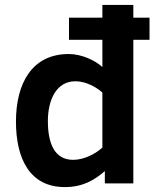

<svg xmlns="http://www.w3.org/2000/svg" viewBox="-20 -747 634 782"><path d="M260 -527C111.3 -527 45 -408.8 45 -252C45 -100.6 101.4 15 244 15C317.5 15 364.8 -13.8 407 -50V0H523V-585H589V-675H523V-727H397V-675H261V-585H397V-474C368.1 -500.6 312.9 -527 260 -527ZM278 -96C198.7 -96 175 -168.6 175 -254C175 -339.1 208.8 -416 287 -416C330.9 -416 373.1 -391.5 397 -370V-146C371.1 -122.3 324.5 -96 278 -96Z"/></svg>

Font: Fog Sans
Style: Bold
Weight: 700
Foundry: Intel Corporation
Version: Version 1.00